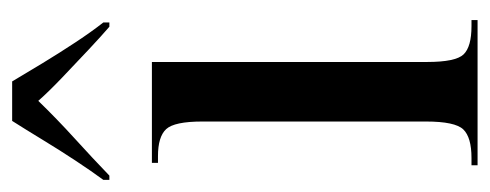

<svg xmlns="http://www.w3.org/2000/svg" viewBox="-273 -541 806 316"><g transform="rotate(-90 130.0 -383.0)"><path d="M16 0V-10H28Q62 -10 75 -23.5Q88 -37 88 -85V-453Q88 -499 75.5 -512.5Q63 -526 31 -526H20V-536H186V-83Q186 -36 198.5 -23Q211 -10 245 -10H255V0ZM-8 -616Q6 -635 23.5 -661.5Q41 -688 58 -716Q75 -744 89 -766H154Q167 -744 184 -716Q201 -688 218.5 -661.5Q236 -635 251 -616V-606H244Q230 -618 207 -639.5Q184 -661 160 -684Q136 -707 122 -723Q93 -693 60 -663Q27 -633 -1 -606H-8Z"/></g></svg>

Font: Noto Serif Display ExtraCondensed Medium
Style: Regular
Weight: 500
Width: 2
Designer: Monotype Design Team
Foundry: Monotype Imaging Inc.
Version: Version 2.009